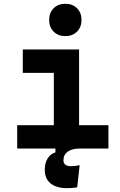

<svg xmlns="http://www.w3.org/2000/svg" viewBox="-20 -776 626 1003"><path d="M331.1 207Q274.9 207 244.4 182.1Q213.9 157.2 213.9 111.8Q213.9 76.7 228.3 52.5Q242.7 28.3 269.5 20V0H69.8V-122.1H261.2V-395.5H99.1V-517.6H393.1V-122.1H546.4V0H396.5Q356.4 0 334 16.1Q311.5 32.2 311.5 61.5Q311.5 92.3 352.1 92.3Q370.6 92.3 396 86.9L383.3 202.6Q356.4 207 331.1 207ZM321.3 -587.4Q283.7 -587.4 260.3 -610.8Q236.8 -634.3 236.8 -671.9Q236.8 -709.5 260.3 -732.9Q283.7 -756.3 321.3 -756.3Q358.9 -756.3 382.3 -732.9Q405.8 -709.5 405.8 -671.9Q405.8 -634.3 382.3 -610.8Q358.9 -587.4 321.3 -587.4Z"/></svg>

Font: Cascadia Code NF
Style: Bold
Weight: 700
Monospace: yes
Designer: Aaron Bell
Foundry: Saja Typeworks
Version: Version 2404.023; ttfautohint (v1.8.4)